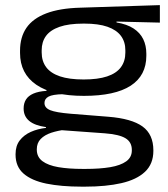

<svg xmlns="http://www.w3.org/2000/svg" viewBox="-20 -522 640 732"><path d="M299.9 -156.5Q180.4 -156.5 118.4 -198.9Q56.4 -241.4 56.4 -320.2V-328.6Q56.4 -380.3 80.8 -415.9Q105.3 -451.5 156.3 -471Q207.4 -490.6 286.5 -492.7L589.5 -502.5V-435.8L424.2 -439.8L424.3 -436.4Q464.4 -429.7 489.2 -413.4Q514.1 -397.1 526 -372.8Q537.9 -348.5 537.9 -317V-309.5Q537.9 -234.1 478.3 -195.3Q418.6 -156.5 299.9 -156.5ZM295.9 122H306Q360.6 122 400.1 115.4Q439.6 108.7 461.1 93.2Q482.6 77.8 482.6 51.6V49.4Q482.6 19.7 458.5 5.1Q434.5 -9.6 379 -13.8L204.3 -26.4L232.3 -27.9Q200.4 -24.2 175.1 -15.8Q149.8 -7.3 135 8Q120.3 23.3 120.3 47.2V48.3Q120.3 76.4 141.9 92.5Q163.4 108.5 202.7 115.3Q241.9 122 295.9 122ZM290.4 189.6Q213.5 189.6 157 178.1Q100.5 166.5 69.9 139.9Q39.3 113.3 39.3 67.4V65.9Q39.3 34.2 55.1 13.5Q70.9 -7.2 97.1 -19Q123.4 -30.8 155.5 -34.4L154.9 -37.5Q112.4 -43.5 91.2 -61.2Q70.1 -79 70.1 -108.1V-108.5Q70.1 -128.2 79 -142.5Q87.9 -156.7 107.3 -165.2Q126.8 -173.7 157.2 -175.6V-187.6L261.6 -161.7L220.3 -162.9Q180.1 -162 164.9 -153.6Q149.6 -145.2 149.6 -129.5V-129Q149.6 -110.8 171.6 -101.9Q193.5 -93 248.7 -88.4L393 -76.9Q482.1 -69.8 523.4 -39.8Q564.7 -9.8 564.7 51.2V53.2Q564.7 102.9 532.8 133Q500.9 163 442.6 176.3Q384.3 189.6 304.8 189.6ZM298.9 -219Q353.3 -219 388.4 -230.7Q423.6 -242.4 440.8 -265.5Q457.9 -288.6 457.9 -321.6V-330.4Q457.9 -362.5 441.1 -385.2Q424.2 -407.9 389.7 -420Q355.2 -432 301.8 -432H297.9Q242.2 -432 206.9 -419.7Q171.6 -407.3 155.2 -384.7Q138.9 -362.2 138.9 -330.2V-322.2Q138.9 -289 156 -265.9Q173.2 -242.9 208.6 -230.9Q243.9 -219 298.9 -219Z"/></svg>

Font: Anek Gurmukhi Medium SemiExpanded
Style: Regular
Weight: 500
Width: 6
Version: Version 1.003